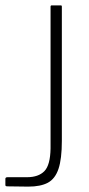

<svg xmlns="http://www.w3.org/2000/svg" viewBox="-28 -693 332 714"><path d="M202 -169Q202 -102 189.5 -65Q177 -28 150 -13.5Q123 1 77 1L0 0Q-4 0 -6 -1Q-8 -2 -8 -5V-28Q-8 -34 0 -34Q17 -34 36 -34Q55 -34 72 -34Q115 -34 137 -56.5Q159 -79 160 -141V-668Q160 -673 164 -673H198Q200 -673 201 -672Q202 -671 202 -668Z"/></svg>

Font: Glory Thin ExtraLight
Style: Regular
Weight: 250
Version: Version 1.011